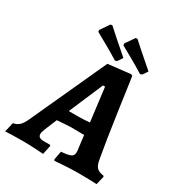

<svg xmlns="http://www.w3.org/2000/svg" viewBox="-238 -980 1040 1119"><g transform="rotate(30 282.0 -421.0)"><path d="M586 -60 590 -54 576 3Q563 2 528.5 1Q494 0 458 0Q407 0 358 3.5Q309 7 295 8L291 0L302 -57Q351 -61 367 -69.5Q383 -78 383 -100Q383 -107 382 -114.5Q381 -122 380 -129L370 -209L283 -210Q267 -210 189 -204L156 -124Q146 -100 146 -87Q146 -73 155.5 -66.5Q165 -60 185 -60H228L231 -54L218 6Q205 5 161 2.5Q117 0 78 0Q38 0 5 1Q-28 2 -39 3L-24 -61Q0 -65 16.5 -80Q33 -95 48 -129L280 -636L431 -653L441 -647Q449 -591 474 -415.5Q499 -240 519 -130Q525 -94 539.5 -79Q554 -64 586 -60ZM291 -285Q321 -285 363 -289L335 -514H321L223 -285ZM307 -776 306 -788 347 -848 359 -850Q372 -838 413.5 -801Q455 -764 510 -717L488 -684L475 -679Q422 -712 371.5 -740Q321 -768 307 -776ZM141 -771 140 -783 181 -843 193 -845Q206 -833 252 -792Q298 -751 344 -712L322 -679L309 -674Q256 -707 205.5 -735Q155 -763 141 -771Z"/></g></svg>

Font: Alegreya
Style: Bold Italic
Weight: 700
Italic angle: -7°
Designer: Juan Pablo del Peral
Foundry: Huerta Tipografica
Version: Version 2.007; ttfautohint (v1.6)